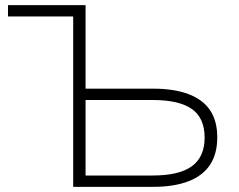

<svg xmlns="http://www.w3.org/2000/svg" viewBox="-20 -725 928 745"><path d="M264 0V-661H11V-705H312V-381H574Q655 -381 711 -360Q767 -339 795 -297.5Q823 -256 823 -192Q823 -128 795 -85.5Q767 -43 711 -21.5Q655 0 574 0ZM312 -44H572Q675 -44 724.5 -80Q774 -116 774 -191Q774 -267 724.5 -302Q675 -337 572 -337H312Z"/></svg>

Font: Nunito Sans 10pt SemiExpanded ExtraLight
Style: Regular
Weight: 250
Width: 6
Designer: Vernon Adams
Foundry: Vernon Adams
Version: Version 3.101;gftools[0.9.27]